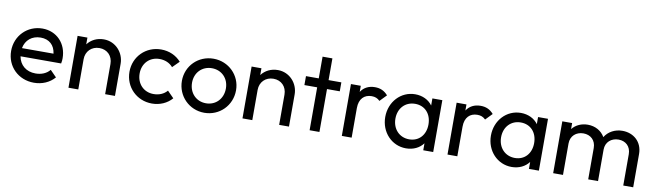

<svg xmlns="http://www.w3.org/2000/svg" viewBox="-38 -1198 5908 1732"><g transform="rotate(10 2915.5 -332.0)"><path d="M286 10C361 10 429 -19 475 -72L417 -131C386 -93 339 -75 286 -75C201 -75 141 -125 127 -204H499C503 -223 504 -238 504 -252C504 -387 410 -485 280 -485C142 -485 35 -377 35 -238C35 -96 143 10 286 10ZM278 -402C356 -402 406 -356 416 -279H127C141 -354 198 -402 278 -402Z M602 0H692V-277C692 -349 744 -401 816 -401C888 -401 938 -350 938 -277V0H1028V-295C1028 -394 951 -485 842 -485C779 -485 726 -458 692 -413V-475H602Z M1367 10C1440 10 1506 -19 1550 -70L1491 -130C1461 -95 1418 -77 1367 -77C1277 -77 1212 -144 1212 -238C1212 -332 1277 -398 1367 -398C1417 -398 1460 -380 1490 -345L1550 -405C1505 -456 1440 -485 1367 -485C1227 -485 1119 -377 1119 -238C1119 -98 1227 10 1367 10Z M1847 10C1986 10 2095 -99 2095 -239C2095 -377 1985 -485 1847 -485C1707 -485 1599 -377 1599 -239C1599 -100 1708 10 1847 10ZM1847 -77C1757 -77 1692 -145 1692 -239C1692 -331 1757 -398 1847 -398C1936 -398 2002 -332 2002 -239C2002 -145 1937 -77 1847 -77Z M2196 0H2286V-277C2286 -349 2338 -401 2410 -401C2482 -401 2532 -350 2532 -277V0H2622V-295C2622 -394 2545 -485 2436 -485C2373 -485 2320 -458 2286 -413V-475H2196Z M2811 0H2901V-393H3018V-475H2901V-674H2811V-475H2694V-393H2811Z M3106 0H3196V-271C3196 -357 3243 -400 3310 -400C3341 -400 3364 -391 3385 -370L3444 -431C3411 -469 3373 -485 3325 -485C3267 -485 3223 -461 3196 -419V-475H3106Z M3694 10C3762 10 3818 -18 3852 -64V0H3943V-475H3852V-410C3818 -457 3761 -485 3694 -485C3563 -485 3462 -376 3462 -237C3462 -98 3563 10 3694 10ZM3709 -75C3619 -75 3555 -143 3555 -238C3555 -333 3618 -400 3708 -400C3798 -400 3858 -334 3858 -237C3858 -141 3798 -75 3709 -75Z M4074 0H4164V-271C4164 -357 4211 -400 4278 -400C4309 -400 4332 -391 4353 -370L4412 -431C4379 -469 4341 -485 4293 -485C4235 -485 4191 -461 4164 -419V-475H4074Z M4662 10C4730 10 4786 -18 4820 -64V0H4911V-475H4820V-410C4786 -457 4729 -485 4662 -485C4531 -485 4430 -376 4430 -237C4430 -98 4531 10 4662 10ZM4677 -75C4587 -75 4523 -143 4523 -238C4523 -333 4586 -400 4676 -400C4766 -400 4826 -334 4826 -237C4826 -141 4766 -75 4677 -75Z M5042 0H5132V-288C5132 -358 5184 -401 5249 -401C5315 -401 5363 -358 5363 -287V0H5453V-288C5453 -358 5505 -401 5571 -401C5636 -401 5684 -358 5684 -287V0H5775V-305C5775 -416 5694 -485 5592 -485C5524 -485 5464 -453 5431 -399C5400 -453 5343 -485 5275 -485C5216 -485 5165 -461 5132 -420V-475H5042Z"/></g></svg>

Font: Outfit
Style: Regular
Weight: 400
Designer: Rodrigo Fuenzalida
Foundry: fragTYPE
Version: Version 1.100;gftools[0.9.27]